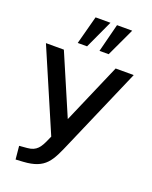

<svg xmlns="http://www.w3.org/2000/svg" viewBox="-177 -887 936 1179"><g transform="rotate(20 291.0 -298.0)"><path d="M224.1 7.8C198.2 68.4 178.2 100.6 117.7 105.5L66.4 109.9L74.7 196.3L123.5 193.4C268.1 184.6 293.5 120.6 348.6 -7.3L579.1 -539.1H460.9L291 -146.5L122.6 -539.1H5.4L232.4 -10.7ZM249.5 -606.9 335 -792H237.8L188.5 -606.9ZM390.6 -606.9 477.1 -792H377.9L330.6 -606.9Z"/></g></svg>

Font: Winston Medium
Style: Regular
Weight: 500
Designer: Vernon Adams, Kim Jin-seong, David Berlow, Cristiano Sobral
Foundry: The Winston Project Authors
Version: Version 3.004